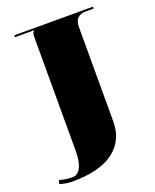

<svg xmlns="http://www.w3.org/2000/svg" viewBox="-151 -530 670 832"><g transform="rotate(-20 184.0 -114.0)"><path d="M17.5 -454.5H380.2V-445.8H345.3Q292.8 -445.8 292.8 -393.4V43.7Q292.8 129.4 229 178.3Q165.2 227.3 36.3 227.3Q10.1 227.3 -20.5 217.7L-15.3 201Q15.3 209.8 44.1 209.8Q69.5 209.8 82.8 182.9Q96.2 156 96.2 104.9V-417.8Q96.2 -429.2 97.9 -434Q99.7 -438.8 104.9 -444.1V-445.8H17.5Z"/></g></svg>

Font: Wabroye
Style: Medium
Weight: 500
Designer: gluk
Foundry: gluk
Version: Version 0.14